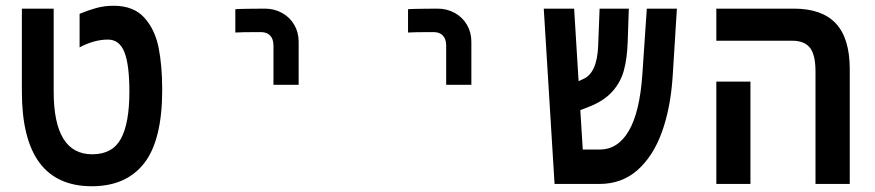

<svg xmlns="http://www.w3.org/2000/svg" viewBox="-20 -639 3040 667"><path d="M56 -321V-609H166.5V-321Q166.5 -103 300.5 -103Q370.5 -103 400 -157Q429.5 -211 429.5 -321Q429.5 -414 412.2 -457.8Q395 -501.5 355 -501.5Q307.5 -501.5 256.5 -474.5V-591Q285 -603 313.8 -611Q342.5 -619 374.5 -619Q444 -619 481.2 -577.8Q518.5 -536.5 531 -473.5Q543.5 -410.5 543.5 -327.5Q543.5 -152.5 481 -72.2Q418.5 8 299 8Q56 8 56 -321Z M900 -609Q878.5 -609 842.8 -608.5Q807 -608 797.5 -607V-526Q815 -527.5 886 -527.5Q907 -527.5 918.5 -515.5Q930 -503.5 930 -480.5V-344.5H1017.5V-494Q1017.5 -526.5 1002.2 -552.8Q987 -579 960 -594Q933 -609 900 -609Z M1500 -609Q1478.5 -609 1442.8 -608.5Q1407 -608 1397.5 -607V-526Q1415 -527.5 1486 -527.5Q1507 -527.5 1518.5 -515.5Q1530 -503.5 1530 -480.5V-344.5H1617.5V-494Q1617.5 -526.5 1602.2 -552.8Q1587 -579 1560 -594Q1533 -609 1500 -609Z M1869 -609H1974.5L1990 -357L2004 -363.5Q2054.5 -383.5 2058 -480.5L2063 -609H2164.5L2160.5 -492Q2158.5 -436 2147.5 -395Q2136.5 -354 2108 -321.8Q2079.5 -289.5 2028.5 -269L1996 -256.5L2004.5 -119.5H2063.5Q2126.5 -119.5 2164.5 -184.5Q2202.5 -249.5 2211.5 -380.5L2227 -609H2331.5L2317 -376.5Q2310 -265 2279.5 -180.5Q2249 -96 2194.5 -48Q2140 0 2063 0H1906.5Z M2732 -497.5H2468.5V-609H2737.5Q2836 -609 2884 -557.2Q2932 -505.5 2932 -399V0H2813V-390.5Q2813 -448.5 2793.8 -473Q2774.5 -497.5 2732 -497.5ZM2468.5 -355.5H2587V0H2468.5Z"/></svg>

Font: JuliaMono SemiBold
Style: Regular
Weight: 600
Monospace: yes
Designer: cormullion
Foundry: corm
Version: Version 0.055; ttfautohint (v1.8.4)